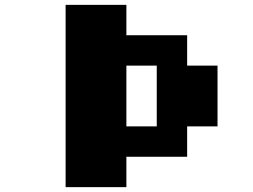

<svg xmlns="http://www.w3.org/2000/svg" viewBox="-20 -770 1040 790"><path d="M250 -750H500V-625H750V-500H875V-250H750V-125H500V0H250ZM500 -500V-250H625V-500Z"/></svg>

Font: Dogica
Style: Bold
Weight: 700
Monospace: yes
Designer: Roberto Mocci
Version: Version 001.000